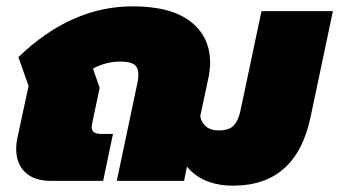

<svg xmlns="http://www.w3.org/2000/svg" viewBox="-20 -570 1069 605"><path d="M569 -45 560 0H348L412 -304Q416 -320 416 -335Q416 -357 403 -366.5Q390 -376 360 -376Q314 -376 273 -354L294 -293L271 -184Q269 -174 269 -170Q269 -158 276.5 -153Q284 -148 300 -148H336L305 0H142Q88 0 59.5 -27Q31 -54 31 -101Q31 -118 36 -141L70 -299L38 -390Q204 -550 398 -550Q519 -550 580.5 -502Q642 -454 642 -373Q642 -348 636 -321L611 -204Q614 -184 629 -171.5Q644 -159 669 -159Q701 -159 715.5 -173.5Q730 -188 737 -218L804 -535H1029L959 -203Q914 15 715 15Q619 15 569 -45Z"/></svg>

Font: Prompt Black
Style: Italic
Weight: 900
Italic angle: -12°
Designer: Katatrad Team
Foundry: CadsonDemak
Version: Version 1.001